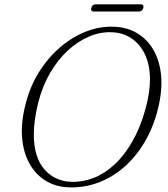

<svg xmlns="http://www.w3.org/2000/svg" viewBox="-20 -832 756 866"><path d="M493.5 -711.5Q553.5 -709.5 599.2 -682Q645 -654.5 673 -605.2Q701 -556 706.8 -488.8Q712.5 -421.5 692 -339.5Q671 -256 631.5 -189.8Q592 -123.5 538.5 -77.2Q485 -31 421.8 -7.8Q358.5 15.5 289.5 13Q231 11 185.2 -17.2Q139.5 -45.5 111.8 -96.2Q84 -147 79.2 -217.5Q74.5 -288 98.5 -374Q119 -449.5 159.2 -512.2Q199.5 -575 253.2 -620.5Q307 -666 368.8 -690Q430.5 -714 493.5 -711.5ZM301 -12Q352 -10 401.8 -29.2Q451.5 -48.5 496 -89.5Q540.5 -130.5 576.5 -193Q612.5 -255.5 636 -339.5Q646.5 -378 651.5 -411.8Q656.5 -445.5 656.5 -475Q656 -541 633.2 -587.8Q610.5 -634.5 571.8 -659.8Q533 -685 484.5 -686.5Q433 -689 381.8 -667.2Q330.5 -645.5 285.2 -603.5Q240 -561.5 205.8 -502.5Q171.5 -443.5 153 -371.5Q142.5 -329.5 137.5 -292.8Q132.5 -256 132.5 -224.5Q133 -122.5 180 -68.5Q227 -14.5 301 -12ZM391.5 -796Q393.5 -804.5 399 -808.5Q404.5 -812.5 412.5 -812.5H614.5Q622 -812.5 625.2 -808.5Q628.5 -804.5 626.5 -796.5Q624 -788.5 618.8 -784.2Q613.5 -780 605.5 -780H403.5Q396 -780 392.8 -784.2Q389.5 -788.5 391.5 -796Z"/></svg>

Font: Fraunces 72pt Soft Wonky ExtraLight
Style: Italic
Weight: 250
Italic angle: -16°
Version: Version 1.000;[b76b70a41]